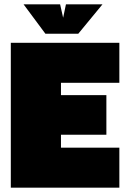

<svg xmlns="http://www.w3.org/2000/svg" viewBox="-20 -868 589 888"><path d="M30 0V-670H532V-485H262V-428H472V-245H262V-185H532V0ZM190 -712 89 -848H258L272 -786L285 -848H454L342 -712Z"/></svg>

Font: Titillium Web Black
Style: Regular
Weight: 900
Version: Version 1.002;PS 35.000;hotconv 1.0.70;makeotf.lib2.5.55311